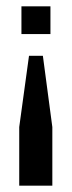

<svg xmlns="http://www.w3.org/2000/svg" viewBox="-20 -418 227 609"><path d="M72 -241H116L146 -15V171H41V-15ZM48 -398H140V-310H48Z"/></svg>

Font: Rokkitt Medium
Style: Regular
Weight: 500
Version: Version 3.103